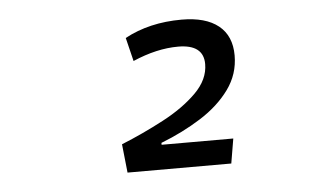

<svg xmlns="http://www.w3.org/2000/svg" viewBox="-34 -750 654 405"><g transform="rotate(-5 293.0 -547.0)"><path d="M221.2 -391.6 214.8 -452.1Q260.7 -470.7 304.2 -493.7Q347.7 -516.6 376 -544.7Q404.3 -572.8 404.3 -605.5Q404.3 -647 350.6 -647Q305.2 -647 254.4 -625L242.2 -674.8Q294.4 -703.1 362.8 -703.1Q413.6 -703.1 440.7 -681.4Q467.8 -659.7 467.8 -618.2Q467.8 -578.6 444.6 -546.6Q421.4 -514.6 382.8 -490.2Q344.2 -465.8 297.9 -447.8V-443.8H449.7L440.9 -391.6Z"/></g></svg>

Font: Cascadia Code Light
Style: Italic
Weight: 300
Italic angle: -10°
Monospace: yes
Designer: Aaron Bell
Foundry: Saja Typeworks
Version: Version 2404.023; ttfautohint (v1.8.4)